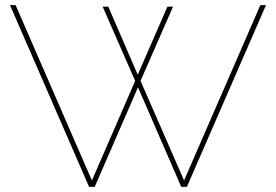

<svg xmlns="http://www.w3.org/2000/svg" viewBox="-20 -730 1078 750"><path d="M381 -704H403L518 -438L634 -704H656L529 -414L699 -25L997 -710H1019L710 0H688L519 -389L350 0H328L19 -710H41L339 -25L508 -414Z"/></svg>

Font: Raleway-v4020 Thin
Style: Regular
Weight: 250
Designer: Matt McInerney, Pablo Impallari, Rodrigo Fuenzalida
Foundry: Matt McInerney, Pablo Impallari, Rodrigo Fuenzalida
Version: Version 4.020;PS 004.020;hotconv 1.0.88;makeotf.lib2.5.64775